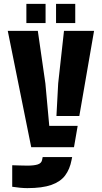

<svg xmlns="http://www.w3.org/2000/svg" viewBox="-20 -759 525 990"><path d="M141 0 20 -600H175L214 -329L234 -110H380.5L361.5 0ZM271 -161 280 -329 310 -600H465L389 -161ZM121 211Q103 211 82.8 209Q62.5 207 43 204V93Q57.5 93.5 81.8 94.2Q106 95 121 95Q155 95 174.2 89Q193.5 83 197 66L200 51H352L349 66Q340 113.5 315.8 145.8Q291.5 178 244.8 194.5Q198 211 121 211ZM269 -640V-739H368V-640ZM116 -640V-739H215V-640Z"/></svg>

Font: Big Shoulders Stencil Text Black
Style: Regular
Weight: 900
Designer: Patric King
Foundry: XO Type Co
Version: Version 1.000